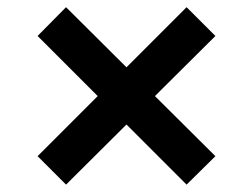

<svg xmlns="http://www.w3.org/2000/svg" viewBox="-20 -541 685 521"><path d="M82 -117.2 245.1 -280.3 82 -443.4 159.2 -521.5 323.2 -358.4 486.3 -521.5 564.5 -443.4 400.4 -280.3 564.5 -117.2 486.3 -40 323.2 -203.1 159.2 -40Z"/></svg>

Font: Pretendard Std SemiBold
Style: Regular
Weight: 600
Designer: Base glyphs from Inter by Rasmus Andersson; Hangeul glyphs from Noto Sans CJK(Source Han Sans) by Jang Soo-young and Kan
Foundry: Kil Hyung-jin
Version: Version 1.309